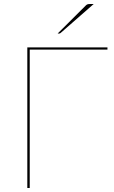

<svg xmlns="http://www.w3.org/2000/svg" viewBox="-20 -936 570 956"><path d="M116 0ZM515 -689H128V0H116V-700H515ZM446.5 -916 282 -772Q280 -770 277.8 -769.5Q275.5 -769 273 -769H267L407.5 -909Q411.5 -913 415.8 -914.5Q420 -916 428.5 -916Z"/></svg>

Font: Lato Hairline
Style: Regular
Weight: 100
Designer: Lukasz Dziedzic
Foundry: tyPoland Lukasz Dziedzic
Version: Version 2.007; 2014-02-27